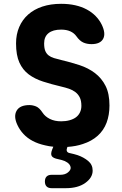

<svg xmlns="http://www.w3.org/2000/svg" viewBox="-20 -760 640 1005"><path d="M380 -570Q368 -587 348 -596Q328 -605 300 -605Q257 -605 234 -586.5Q211 -568 211 -533Q211 -508 217 -493.5Q223 -479 234.5 -470Q246 -461 262.5 -456Q279 -451 300 -446Q351 -434 396.5 -419Q442 -404 477 -377.5Q512 -351 532.5 -310.5Q553 -270 553 -208Q553 -158 538 -118Q523 -78 491.5 -49.5Q460 -21 413 -6Q378 6 333 9L331 15Q327 26 331 33Q335 40 348 42Q367 46 386 52Q418 63 441.5 82.5Q465 102 465 133Q465 170 426.5 197.5Q388 225 325 225H250Q233 225 224 216Q215 207 215 190Q215 173 224 164Q233 155 250 155H295Q320 155 335 143Q350 131 350 119Q349 97 319 83Q304 77 284 73Q258 68 251 57Q244 46 253 23L259 8Q237 6 217 1Q180 -7 151.5 -22Q123 -37 103 -58.5Q83 -80 71 -106Q50 -151 67 -180.5Q84 -210 134 -210Q151 -210 168.5 -203Q186 -196 203 -170Q216 -150 241 -137.5Q266 -125 300 -125Q324 -125 344 -130.5Q364 -136 377.5 -146Q391 -156 398.5 -171.5Q406 -187 406 -206Q406 -233 397.5 -250Q389 -267 374.5 -278Q360 -289 341 -295.5Q322 -302 300 -307Q249 -319 205.5 -333Q162 -347 130.5 -370.5Q99 -394 81.5 -432.5Q64 -471 64 -533Q64 -580 80.5 -618.5Q97 -657 127.5 -684Q158 -711 201.5 -725.5Q245 -740 300 -740Q340 -740 373.5 -732.5Q407 -725 434 -710.5Q461 -696 480.5 -676Q500 -656 512 -632Q535 -585 520 -557Q505 -529 459 -529Q435 -529 416 -537.5Q397 -546 380 -570Z"/></svg>

Font: Maple Mono NL ExtraBold
Style: Regular
Weight: 800
Monospace: yes
Designer: subframe7536
Version: Version 7.000